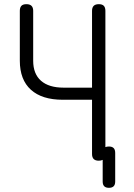

<svg xmlns="http://www.w3.org/2000/svg" viewBox="-20 -760 640 920"><path d="M421 -282H281Q181 -282 128 -330Q75 -378 75 -469V-708Q75 -724 82.5 -732Q90 -740 106.5 -740Q123 -740 131 -732Q139 -724 139 -708V-469Q139 -406 176.5 -373Q214 -340 285 -340H421V-708Q421 -724 429 -732Q437 -740 453.5 -740Q470 -740 477.5 -732Q485 -724 485 -708V-55Q492 -58 502 -58Q517 -58 524.5 -50.5Q532 -43 532 -27V110Q532 125 524.5 132.5Q517 140 502 140Q487 140 479.5 132.5Q472 125 472 110V6Q464 10 453 10Q437 10 429 2Q421 -6 421 -22Z"/></svg>

Font: Maple Mono NL ExtraLight
Style: Regular
Weight: 275
Monospace: yes
Designer: subframe7536
Version: Version 7.000